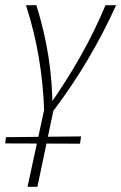

<svg xmlns="http://www.w3.org/2000/svg" viewBox="-28 -430 467 739"><path d="M142 0Q139 -102 122 -205Q105 -308 72 -410H112Q143 -311 158.5 -212Q174 -113 174 -13H154Q225 -113 281 -212Q337 -311 378 -410H419Q373 -308 312.5 -205Q252 -102 175 0ZM78 289 146 -26H182L116 289ZM280 123 -8 122 -5 98 284 95Z"/></svg>

Font: Ysabeau ExtraLight
Style: Italic
Weight: 250
Italic angle: -12°
Version: Version 2.000;gftools[0.9.27.dev2+g8671c4b]